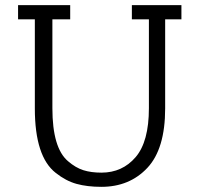

<svg xmlns="http://www.w3.org/2000/svg" viewBox="-20 -720 768 744"><path d="M50 -645V-700H252V-645H183V-301Q183 -146 244 -95Q273 -70 303 -60.5Q333 -51 373 -51Q454 -51 505.5 -111Q557 -171 557 -301V-645H491V-700H683V-645H620V-300Q620 -143 551 -69.5Q482 4 373 4Q318 4 276.5 -7.5Q235 -19 196 -50Q115 -113 115 -300V-645Z"/></svg>

Font: Antic Slab
Style: Regular
Weight: 400
Designer: Santiago Orozco
Foundry: Santiago Orozco
Version: Version 001.001